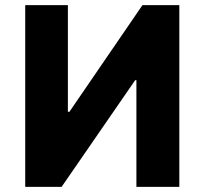

<svg xmlns="http://www.w3.org/2000/svg" viewBox="-20 -727 796 747"><path d="M244.1 -707V-292H250L534.2 -707H677.7V0H510.7V-415H505.9L219.7 0H78.1V-707Z"/></svg>

Font: Pretendard ExtraBold
Style: Regular
Weight: 800
Designer: Base glyphs from Inter by Rasmus Andersson; Hangeul glyphs from Noto Sans CJK(Source Han Sans) by Jang Soo-young and Kan
Foundry: Kil Hyung-jin
Version: Version 1.309